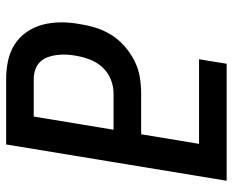

<svg xmlns="http://www.w3.org/2000/svg" viewBox="-88 -688 775 640"><g transform="rotate(90 300.0 -367.5)"><path d="M243 0Q211 0 181 -6.5Q151 -13 126.5 -29Q102 -45 85.5 -69.5Q69 -94 61.5 -123Q54 -152 54 -183.5Q54 -215 60 -246Q64 -273 72.5 -300Q81 -327 96.5 -351.5Q112 -376 134.5 -395.5Q157 -415 183 -428Q209 -441 236.5 -445.5Q264 -450 291 -450H427L459 -643H177L192 -735H582L461 0ZM243 -92H368L412 -358H291Q267 -358 243.5 -348.5Q220 -339 203 -320Q186 -301 177.5 -278Q169 -255 165 -231Q162 -215 161.5 -199Q161 -183 163 -167.5Q165 -152 170.5 -137.5Q176 -123 186.5 -112.5Q197 -102 212 -97Q227 -92 243 -92Z"/></g></svg>

Font: Iosevka SS04 Semibold Extended
Style: Italic
Weight: 600
Width: 7
Italic angle: -9°
Monospace: yes
Designer: Belleve Invis
Foundry: Belleve Invis
Version: Version 19.0.0; ttfautohint (v1.8.4)